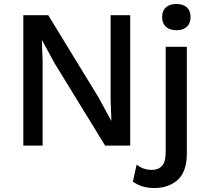

<svg xmlns="http://www.w3.org/2000/svg" viewBox="-20 -737 1050 972"><path d="M800.8 -650.9Q800.8 -682.1 819.6 -699.5Q838.4 -716.8 873 -716.8Q907.2 -716.8 926 -699.7Q944.8 -682.6 944.8 -650.9Q944.8 -619.1 926 -601.6Q907.2 -584 873 -584Q838.9 -584 819.8 -601.6Q800.8 -619.1 800.8 -650.9ZM639.2 -660.2V0H512.2L256.8 -416L192.9 -533.2H191.9L195.8 -425.8V0H98.1V-660.2H224.1L478 -245.1L543 -126H543.9L540 -233.9V-660.2ZM925.8 -500V43.9Q925.8 90.3 912.4 124.5Q898.9 158.7 875.2 177.7Q851.6 196.8 823.5 205.8Q795.4 214.8 762.2 214.8Q695.3 214.8 652.8 182.1L671.9 96.2Q704.1 123 748 123Q782.2 123 800.5 102.5Q818.8 82 818.8 34.2V-500Z"/></svg>

Font: Work Sans Medium
Style: Regular
Weight: 500
Designer: Wei Huang
Foundry: Wei Huang
Version: Version 2.012